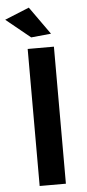

<svg xmlns="http://www.w3.org/2000/svg" viewBox="-76 -943 442 977"><g transform="rotate(-5 145.5 -454.5)"><path d="M86 -700H220V0H86ZM110 -909 211 -767 109 -757 -15 -858Z"/></g></svg>

Font: Alexandria Medium
Style: Regular
Weight: 500
Designer: Mohamed Gaber
Foundry: Kief Type Foundry
Version: Version 5.100